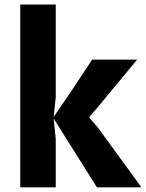

<svg xmlns="http://www.w3.org/2000/svg" viewBox="-20 -800 624 820"><path d="M66.5 0V-780.5H218V-383.5L209 -300.5L287 -414.5L373.5 -545.5H566L396.5 -341L360.5 -299L399 -254L584 0H394L209 -294L218 -207.5V0Z"/></svg>

Font: Spline Sans
Style: Bold
Weight: 700
Designer: Eben Sorkin, Mirko Velimirovic
Foundry: Sorkin Type
Version: Version 1.000; ttfautohint (v1.8.3)